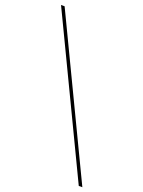

<svg xmlns="http://www.w3.org/2000/svg" viewBox="-160 -934 751 1007"><g transform="rotate(20 216.0 -430.0)"><path d="M0 -860H20L432 0H412Z"/></g></svg>

Font: Spartan MB
Style: Regular
Weight: 250
Designer: Matt Bailey
Foundry: Matt Bailey
Version: Version 1.000